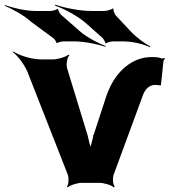

<svg xmlns="http://www.w3.org/2000/svg" viewBox="-111 -782 726 821"><path d="M577 -417 588 -521C588 -524 592 -529 595 -531L592 -534C590 -533 585 -531 581 -532C569 -537 555 -538 538 -538C496 -538 459 -524 425 -496C391 -468 364 -428 345 -375L289 -204H288L286 -200H288L282 -176C280 -165 274 -151 274 -142H279C279 -151 272 -165 270 -176L264 -202L176 -490C171 -506 176 -536 186 -546L181 -548C172 -539 136 -528 116 -528H66C22 -528 -31 -546 -54 -562L-56 -559C-34 -543 0 -498 11 -463L179 -35C184 -21 183 7 175 16L179 19C187 10 220 0 238 0H315C334 0 367 10 375 19L380 16C371 8 370 -21 375 -35L498 -369C505 -392 522 -419 552 -419C558 -419 572 -417 577 -417ZM231 -648 150 -719C145 -723 137 -738 138 -742L134 -744C132 -740 112 -735 104 -735H44C-3 -735 -59 -749 -89 -760L-91 -757C-60 -745 -9 -717 23 -688L118 -618C122 -615 131 -602 130 -599L134 -598C136 -601 154 -605 159 -605H208C252 -605 309 -592 340 -582L341 -585C311 -596 261 -622 231 -648ZM445 -651 385 -715C380 -721 371 -739 375 -744L370 -746C368 -741 344 -735 335 -735H281C230 -735 161 -749 126 -762L124 -758C160 -746 219 -715 254 -685L326 -621C331 -617 340 -602 339 -598L342 -596C344 -600 364 -605 372 -605H416C458 -605 507 -592 530 -580L531 -584C509 -595 470 -623 445 -651Z"/></svg>

Font: Asimov
Style: EdgeWide
Weight: 500
Designer: Google
Version: Version 2.000980: 2014